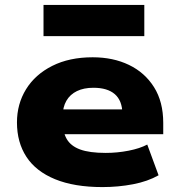

<svg xmlns="http://www.w3.org/2000/svg" viewBox="-20 -750 726 781"><path d="M397 11Q282 11 204 -21Q126 -53 87.5 -112Q49 -171 49 -252Q49 -327 86 -387Q123 -447 192.5 -482Q262 -517 357 -517Q440 -517 504.5 -486Q569 -455 606.5 -395.5Q644 -336 644 -250V-204H209V-305H492L478 -288Q477 -341 447 -367Q417 -393 360 -393Q321 -393 293 -379.5Q265 -366 250 -340Q235 -314 235 -277V-257Q235 -213 251.5 -184.5Q268 -156 306 -142Q344 -128 410 -128Q457 -128 503 -137Q549 -146 579 -162L625 -37Q581 -12 521 -0.5Q461 11 397 11ZM157 -603V-730H567V-603Z"/></svg>

Font: Nunito Sans 7pt SemiExpanded Black
Style: Regular
Weight: 900
Width: 6
Designer: Vernon Adams
Foundry: Vernon Adams
Version: Version 3.101;gftools[0.9.27]